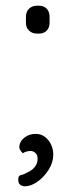

<svg xmlns="http://www.w3.org/2000/svg" viewBox="-20 -535 239 674"><path d="M110 -417Q93 -417 82 -427.5Q71 -438 71 -455V-476Q71 -494 82 -504.5Q93 -515 110 -515H116Q134 -515 144 -504.5Q154 -494 154 -476V-455Q154 -438 144 -427.5Q134 -417 116 -417ZM167 8Q167 35 151 60.5Q135 86 112 102.5Q89 119 67 119Q59 119 51.5 114Q44 109 44 95Q44 81 53.5 79.5Q63 78 77 70Q94 62 103 50Q112 38 112 22Q112 9 104.5 2Q97 -5 87 -5Q80 -5 73 -3Q66 -1 60 3Q55 -2 51 -8Q47 -14 48 -23Q50 -40 66.5 -52.5Q83 -65 105 -65Q132 -65 149.5 -43Q167 -21 167 8Z"/></svg>

Font: zvoove
Style: Regular
Weight: 400
Designer: Vernon Adams (Nunito) & Andrew Paglinawan (Quicksand)
Foundry: zvoove
Version: Version 3.006